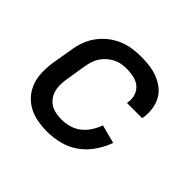

<svg xmlns="http://www.w3.org/2000/svg" viewBox="-130 -690 860 860"><g transform="rotate(45 300.0 -260.0)"><path d="M259 8Q227 8 196 2.5Q165 -3 138.5 -17.5Q112 -32 93 -55Q74 -78 64.5 -106.5Q55 -135 54.5 -167Q54 -199 59 -231L76 -331Q80 -358 90 -385Q100 -412 117.5 -436Q135 -460 158.5 -478.5Q182 -497 209 -508.5Q236 -520 263.5 -524Q291 -528 319 -528Q346 -528 373 -524.5Q400 -521 424.5 -511.5Q449 -502 469.5 -486Q490 -470 502 -448Q514 -426 518 -399Q522 -372 518 -345L516 -336H420L421 -341Q425 -364 418 -385.5Q411 -407 395 -420.5Q379 -434 356.5 -439Q334 -444 312 -444Q295 -444 278 -441Q261 -438 245.5 -430Q230 -422 216 -409.5Q202 -397 192.5 -382Q183 -367 178 -350.5Q173 -334 170 -317L154 -217Q151 -199 151 -180.5Q151 -162 156 -145Q161 -128 171.5 -114Q182 -100 196.5 -91.5Q211 -83 229 -79.5Q247 -76 266 -76Q289 -76 314 -83Q339 -90 359 -106Q379 -122 393 -144Q407 -166 415 -189L503 -166Q490 -129 466.5 -94.5Q443 -60 409.5 -36Q376 -12 336.5 -2Q297 8 259 8Z"/></g></svg>

Font: Iosevka Aile Medium
Style: Italic
Weight: 500
Italic angle: -9°
Designer: Belleve Invis
Foundry: Belleve Invis
Version: Version 31.1.0; ttfautohint (v1.8.4)